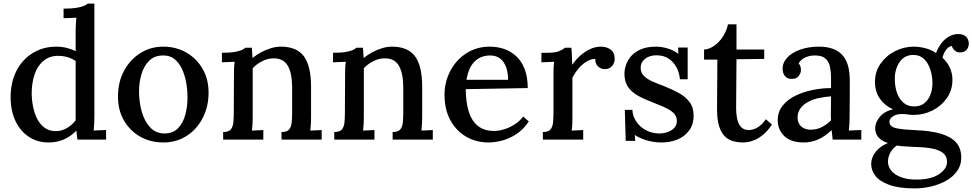

<svg xmlns="http://www.w3.org/2000/svg" viewBox="-20 -775 5399 1066"><path d="M250 16Q189 16 141.5 -14.5Q94 -45 66.5 -102Q39 -159 39 -236Q39 -318 71 -381Q103 -444 161 -480Q219 -516 293 -516Q324 -516 352.5 -508.5Q381 -501 400 -491V-605Q400 -620 401 -638.5Q402 -657 404 -677Q386 -676 367 -675Q348 -674 333 -674V-727Q378 -727 404.5 -731.5Q431 -736 445.5 -742Q460 -748 467 -755H504V-124Q504 -109 503 -90Q502 -71 500 -50Q518 -51 536 -52Q554 -53 569 -53V0H410Q408 -14 406.5 -26Q405 -38 404 -50Q374 -18 335 -1Q296 16 250 16ZM291 -47Q322 -47 351.5 -64Q381 -81 400 -107Q400 -120 400 -134Q400 -148 400 -164V-436Q381 -450 355.5 -457.5Q330 -465 303 -465Q254 -465 220.5 -436.5Q187 -408 171 -359Q155 -310 156 -247Q158 -193 173 -147Q188 -101 217.5 -74Q247 -47 291 -47Z M887 16Q816 16 759 -16Q702 -48 668.5 -105.5Q635 -163 635 -238Q635 -319 668.5 -381.5Q702 -444 759 -480Q816 -516 886 -516Q957 -516 1014 -483.5Q1071 -451 1104.5 -393.5Q1138 -336 1138 -261Q1138 -182 1105 -119Q1072 -56 1015.5 -20Q959 16 887 16ZM894 -34Q942 -35 969.5 -64Q997 -93 1009 -138.5Q1021 -184 1021 -233Q1021 -276 1013.5 -317.5Q1006 -359 990 -393Q974 -427 948 -447.5Q922 -468 885 -467Q838 -467 808.5 -438Q779 -409 765.5 -363.5Q752 -318 752 -267Q752 -208 767 -155Q782 -102 813.5 -68Q845 -34 894 -34Z M1219 0V-42Q1249 -42 1261 -56Q1273 -70 1275.5 -95Q1278 -120 1278 -153L1279 -361Q1279 -377 1279.5 -395.5Q1280 -414 1283 -432Q1265 -431 1246.5 -430.5Q1228 -430 1212 -429V-482Q1257 -482 1282.5 -486.5Q1308 -491 1321.5 -497Q1335 -503 1342 -510H1378Q1379 -501 1379.5 -493Q1380 -485 1380.5 -476Q1381 -467 1382 -453Q1404 -471 1430 -485Q1456 -499 1484.5 -507.5Q1513 -516 1539 -516Q1628 -516 1667.5 -462Q1707 -408 1707 -293V-124Q1707 -106 1706 -87.5Q1705 -69 1703 -50Q1719 -51 1735.5 -51.5Q1752 -52 1766 -53V0H1543V-42Q1573 -42 1585 -56Q1597 -70 1599.5 -95Q1602 -120 1602 -153V-293Q1601 -372 1576.5 -412Q1552 -452 1498 -451Q1466 -451 1435 -435Q1404 -419 1383 -396Q1383 -386 1383 -374.5Q1383 -363 1383 -351V-124Q1383 -106 1382 -87.5Q1381 -69 1379 -50Q1395 -51 1411.5 -51.5Q1428 -52 1442 -53V0Z M1836 0V-42Q1866 -42 1878 -56Q1890 -70 1892.5 -95Q1895 -120 1895 -153L1896 -361Q1896 -377 1896.5 -395.5Q1897 -414 1900 -432Q1882 -431 1863.5 -430.5Q1845 -430 1829 -429V-482Q1874 -482 1899.5 -486.5Q1925 -491 1938.5 -497Q1952 -503 1959 -510H1995Q1996 -501 1996.5 -493Q1997 -485 1997.5 -476Q1998 -467 1999 -453Q2021 -471 2047 -485Q2073 -499 2101.5 -507.5Q2130 -516 2156 -516Q2245 -516 2284.5 -462Q2324 -408 2324 -293V-124Q2324 -106 2323 -87.5Q2322 -69 2320 -50Q2336 -51 2352.5 -51.5Q2369 -52 2383 -53V0H2160V-42Q2190 -42 2202 -56Q2214 -70 2216.5 -95Q2219 -120 2219 -153V-293Q2218 -372 2193.5 -412Q2169 -452 2115 -451Q2083 -451 2052 -435Q2021 -419 2000 -396Q2000 -386 2000 -374.5Q2000 -363 2000 -351V-124Q2000 -106 1999 -87.5Q1998 -69 1996 -50Q2012 -51 2028.5 -51.5Q2045 -52 2059 -53V0Z M2693 16Q2623 16 2567.5 -16.5Q2512 -49 2480 -108.5Q2448 -168 2448 -249Q2448 -319 2479.5 -380Q2511 -441 2568 -478.5Q2625 -516 2700 -516Q2742 -516 2779.5 -503Q2817 -490 2846.5 -462.5Q2876 -435 2893 -391.5Q2910 -348 2910 -286L2566 -280Q2566 -212 2581.5 -159Q2597 -106 2632 -77Q2667 -48 2723 -48Q2750 -48 2780.5 -57.5Q2811 -67 2838.5 -85Q2866 -103 2885 -128L2916 -101Q2886 -56 2847 -30.5Q2808 -5 2767.5 5.5Q2727 16 2693 16ZM2570 -332H2801Q2801 -370 2790.5 -400.5Q2780 -431 2758 -449Q2736 -467 2702 -467Q2649 -467 2615 -433.5Q2581 -400 2570 -332Z M2994 -42Q3024 -42 3036 -56Q3048 -70 3050.5 -95Q3053 -120 3053 -153V-361Q3053 -377 3053.5 -395.5Q3054 -414 3057 -432Q3040 -431 3021 -430.5Q3002 -430 2986 -429V-482H3020Q3062 -482 3084 -491Q3106 -500 3116 -510H3152Q3154 -496 3155 -471Q3156 -446 3157 -415Q3176 -443 3201 -465.5Q3226 -488 3255.5 -502Q3285 -516 3317 -516Q3348 -516 3370.5 -499.5Q3393 -483 3393 -446Q3393 -436 3387.5 -423Q3382 -410 3369.5 -400.5Q3357 -391 3336 -391Q3315 -392 3299.5 -407Q3284 -422 3285 -448Q3261 -448 3237 -433.5Q3213 -419 3192.5 -395Q3172 -371 3158 -343V-124Q3158 -106 3157.5 -87.5Q3157 -69 3154 -50Q3170 -51 3187 -51.5Q3204 -52 3218 -53V0H2994Z M3655 16Q3608 16 3568 3.5Q3528 -9 3504 -26L3507 7H3454L3449 -165H3491Q3493 -128 3514 -98Q3535 -68 3568.5 -51Q3602 -34 3641 -34Q3664 -34 3686 -41.5Q3708 -49 3723 -64.5Q3738 -80 3738 -103Q3738 -128 3722.5 -144.5Q3707 -161 3680.5 -174Q3654 -187 3620 -200Q3590 -212 3559.5 -225Q3529 -238 3503 -256Q3477 -274 3462 -300.5Q3447 -327 3447 -366Q3447 -389 3456 -415.5Q3465 -442 3485 -464.5Q3505 -487 3539 -501.5Q3573 -516 3623 -516Q3650 -516 3683.5 -507Q3717 -498 3746 -476L3745 -511H3798V-335H3755Q3752 -370 3736.5 -400Q3721 -430 3693 -449Q3665 -468 3625 -468Q3586 -468 3561.5 -448.5Q3537 -429 3537 -400Q3537 -371 3555.5 -353Q3574 -335 3604 -322Q3634 -309 3669 -296Q3711 -279 3748 -259Q3785 -239 3808 -209Q3831 -179 3831 -133Q3831 -83 3805.5 -49.5Q3780 -16 3740 0Q3700 16 3655 16Z M4103 16Q4078 16 4052.5 9.5Q4027 3 4006 -16.5Q3985 -36 3973 -73Q3961 -110 3961 -171L3963 -444H3889V-500Q3916 -501 3944 -520Q3972 -539 3993 -571Q4014 -603 4022 -640H4069V-500H4223V-448L4069 -446L4067 -179Q4067 -141 4073.5 -112.5Q4080 -84 4095.5 -68.5Q4111 -53 4138 -53Q4161 -53 4185.5 -67Q4210 -81 4232 -113L4266 -83Q4242 -48 4218 -28Q4194 -8 4172 1.5Q4150 11 4132 13.5Q4114 16 4103 16Z M4603 0Q4601 -16 4600 -28Q4599 -40 4597 -53Q4563 -19 4524 -1.5Q4485 16 4443 16Q4371 16 4334.5 -19.5Q4298 -55 4298 -108Q4298 -154 4325 -188Q4352 -222 4396 -243.5Q4440 -265 4492 -275.5Q4544 -286 4594 -286V-345Q4594 -377 4588 -404.5Q4582 -432 4563.5 -449.5Q4545 -467 4506 -467Q4480 -468 4454 -457.5Q4428 -447 4414 -423Q4422 -415 4424.5 -404.5Q4427 -394 4427 -385Q4427 -371 4415 -353.5Q4403 -336 4374 -337Q4350 -337 4337.5 -353.5Q4325 -370 4325 -392Q4325 -428 4351.5 -456Q4378 -484 4424 -500Q4470 -516 4527 -516Q4613 -516 4655.5 -471Q4698 -426 4698 -329Q4698 -293 4698 -260Q4698 -227 4697.5 -194Q4697 -161 4697 -124Q4697 -109 4696 -90Q4695 -71 4693 -50Q4710 -51 4728 -52Q4746 -53 4762 -53V0ZM4594 -240Q4562 -238 4528.5 -231Q4495 -224 4468 -210Q4441 -196 4424.5 -174Q4408 -152 4408 -121Q4410 -87 4430.5 -71Q4451 -55 4479 -55Q4514 -55 4541 -68.5Q4568 -82 4594 -106Q4593 -117 4593 -128.5Q4593 -140 4593 -153Q4593 -162 4593.5 -186.5Q4594 -211 4594 -240Z M5059 271Q4971 271 4917.5 251.5Q4864 232 4840.5 201.5Q4817 171 4817 137Q4817 110 4829.5 87Q4842 64 4863 46.5Q4884 29 4910 19Q4875 8 4857 -12.5Q4839 -33 4839 -63Q4839 -95 4864.5 -126Q4890 -157 4938 -168Q4893 -188 4866 -226Q4839 -264 4838 -316Q4837 -376 4868.5 -421Q4900 -466 4949.5 -491Q4999 -516 5053 -516Q5084 -516 5117 -507.5Q5150 -499 5177 -481Q5188 -510 5206 -534Q5224 -558 5248.5 -572Q5273 -586 5300 -586Q5329 -586 5344 -571Q5359 -556 5359 -531Q5359 -523 5354.5 -511.5Q5350 -500 5339 -492Q5328 -484 5309 -484Q5293 -484 5280.5 -494.5Q5268 -505 5265 -520Q5244 -516 5230.5 -495.5Q5217 -475 5213 -454Q5239 -431 5253.5 -399.5Q5268 -368 5268 -332Q5268 -275 5237.5 -231Q5207 -187 5158 -162Q5109 -137 5052 -137Q5035 -137 5020 -139.5Q5005 -142 4987 -142Q4955 -142 4934.5 -127Q4914 -112 4919 -91Q4924 -69 4961 -62Q4998 -55 5068 -52Q5145 -49 5200.5 -33.5Q5256 -18 5286.5 14Q5317 46 5317 101Q5317 142 5294.5 174Q5272 206 5234.5 227.5Q5197 249 5151 260Q5105 271 5059 271ZM5068 222Q5149 222 5193.5 192Q5238 162 5238 124Q5238 92 5216 74.5Q5194 57 5154.5 49.5Q5115 42 5062 41Q5036 39 5009 38Q4982 37 4959 33Q4936 49 4923.5 72Q4911 95 4910 120Q4910 166 4953 194Q4996 222 5068 222ZM5055 -184Q5089 -184 5111.5 -201.5Q5134 -219 5145.5 -248.5Q5157 -278 5157 -313Q5157 -354 5145 -390Q5133 -426 5110 -448Q5087 -470 5051 -470Q5002 -470 4975 -431Q4948 -392 4948 -337Q4948 -293 4960.5 -258.5Q4973 -224 4997 -204Q5021 -184 5055 -184Z"/></svg>

Font: Lora Medium
Style: Regular
Weight: 500
Designer: Olga Karpushina, Alexei Vanyashin (Cyrillic)
Foundry: Cyreal
Version: Version 3.004